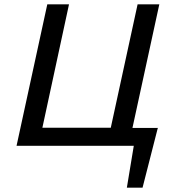

<svg xmlns="http://www.w3.org/2000/svg" viewBox="-20 -678 806 893"><path d="M564 0 582 -83H715L655 0ZM570 195 616 -83H714L643 195ZM477 0 620 -658H721L578 0ZM89 0 106 -84H564L547 0ZM57 0 200 -658H301L159 0Z"/></svg>

Font: Ysabeau Infant SemiBold
Style: Italic
Weight: 600
Italic angle: -12°
Designer: Christian Thalmann (Catharsis Fonts)
Version: Version 2.002; featfreeze: ss01,ss02,lnum